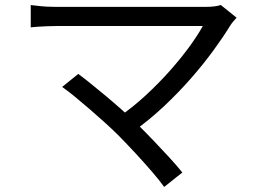

<svg xmlns="http://www.w3.org/2000/svg" viewBox="-20 -705 1040 770"><path d="M928.8 -634.1Q921.7 -626.2 915 -618.4Q908.4 -610.5 903.8 -603.2Q875.7 -557.2 836.1 -503Q796.5 -448.7 746.8 -391.8Q697.1 -334.9 638.6 -279.8Q580 -224.6 513.2 -176.7L451.3 -232.4Q511.8 -273.9 564.9 -323.1Q618 -372.3 662.5 -422.6Q707 -472.9 740.3 -518.8Q773.7 -564.8 793.3 -600.6Q773.7 -600.6 736 -600.6Q698.3 -600.6 648.1 -600.6Q597.9 -600.6 542.6 -600.6Q487.2 -600.6 432.5 -600.6Q377.8 -600.6 330.7 -600.6Q283.6 -600.6 250.4 -600.6Q217.3 -600.6 205 -600.6Q185.6 -600.6 166 -599.7Q146.4 -598.8 129.7 -597.7Q113.1 -596.6 103.3 -595.3V-684.7Q117 -683.4 134 -681.3Q151 -679.2 169.5 -678.3Q188 -677.4 205 -677.4Q215.7 -677.4 248.4 -677.4Q281 -677.4 327.9 -677.4Q374.8 -677.4 429.5 -677.4Q484.3 -677.4 540.6 -677.4Q597 -677.4 648.5 -677.4Q700 -677.4 739.9 -677.4Q779.7 -677.4 801.3 -677.4Q844 -677.4 865.5 -684.9ZM457.6 -159.4Q435 -182 404.4 -210Q373.7 -237.9 340.8 -266.2Q308 -294.6 278.8 -318.5Q249.5 -342.4 229.2 -356.3L293.8 -408.5Q310.9 -396.2 339.1 -373.6Q367.3 -350.9 400.7 -323.2Q434 -295.5 467.2 -266Q500.3 -236.6 527.3 -210.4Q558.8 -179.6 593.3 -143.6Q627.8 -107.7 658.8 -73.8Q689.9 -39.9 711.2 -13.2L638.4 44.7Q620 18.9 589.6 -16.4Q559.1 -51.7 524.3 -89.4Q489.4 -127 457.6 -159.4Z"/></svg>

Font: Noto Sans HK Thin
Style: Regular
Weight: 100
Designer: Ryoko NISHIZUKA 西塚涼子 (kana, bopomofo & ideographs); Paul D. Hunt (Latin, Greek & Cyrillic); Sandoll Communications 산돌커뮤니
Foundry: Adobe
Version: Version 2.004-H2;hotconv 1.0.118;makeotfexe 2.5.65603